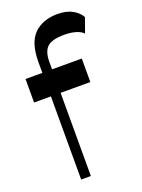

<svg xmlns="http://www.w3.org/2000/svg" viewBox="-148 -851 679 918"><g transform="rotate(-20 191.5 -391.5)"><path d="M100.7 -529.4V-597.6Q100.7 -695.4 144.6 -739Q188.5 -782.5 264.4 -782.5Q309.4 -782.5 339.6 -765.8Q369.8 -749 383.4 -723.9L356.9 -649.5Q345.1 -662.9 319.6 -670.6Q294.1 -678.2 261.6 -678.2Q198.2 -678.2 174.1 -655.6Q150.1 -633 150.1 -580.2V-529.4ZM100.7 0V-446.7H150.1V0ZM15.1 -423.1V-542.7H301.4V-423.1Z"/></g></svg>

Font: Savate ExtraLight
Style: Regular
Weight: 200
Designer: Max Esnée
Foundry: Plomb Type
Version: Version 2.000